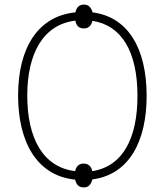

<svg xmlns="http://www.w3.org/2000/svg" viewBox="-20 -776 731 838"><path d="M346 42C366 42 377 30 383 7C546 -14 620 -163 620 -357C620 -565 539 -702 384 -722C378 -744 366 -756 346 -756C326 -756 314 -744 309 -722C147 -706 59 -569 59 -359C59 -162 137 -9 308 8C313 31 325 42 346 42ZM308 -29C168 -46 99 -172 99 -359C99 -542 168 -669 309 -686C313 -664 324 -652 346 -652C366 -652 379 -664 383 -685C511 -666 580 -550 580 -358C580 -172 516 -50 383 -29C378 -50 366 -62 345 -62C324 -62 312 -49 308 -29Z"/></svg>

Font: Noto Sans SemiCondensed ExtraLight
Style: Regular
Weight: 200
Width: 4
Designer: Monotype Design Team
Foundry: Monotype Imaging Inc.
Version: Version 2.013